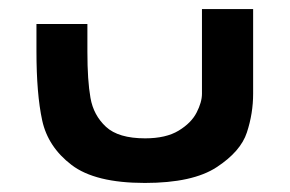

<svg xmlns="http://www.w3.org/2000/svg" viewBox="-20 -404 640 424"><path d="M60.5 -291V-351H173V-289.5Q173 -226 179.8 -187.8Q186.5 -149.5 214 -124Q241.5 -98.5 300.5 -98.5Q346.5 -98.5 374.5 -115.5Q402.5 -132.5 414.2 -155.5Q426 -178.5 426 -197V-384H539V-197Q539 -153.5 525.2 -111.5Q511.5 -69.5 458.5 -34.8Q405.5 0 300 0Q190 0 138 -39.8Q86 -79.5 73.2 -138Q60.5 -196.5 60.5 -291Z"/></svg>

Font: JuliaMono ExtraBold
Style: Italic
Weight: 800
Italic angle: -9°
Monospace: yes
Designer: cormullion
Foundry: corm
Version: Version 0.057; ttfautohint (v1.8.4)